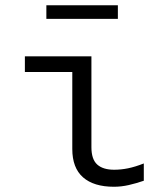

<svg xmlns="http://www.w3.org/2000/svg" viewBox="-20 -703 640 733"><path d="M415 10Q338 10 297 -26Q256 -62 256 -134V-428H75V-488H329V-141Q329 -95 351 -75Q373 -55 416 -55Q442 -55 469 -60.5Q496 -66 529 -79V-13Q500 -3 471.5 3.5Q443 10 415 10ZM157 -631V-683H430V-631Z"/></svg>

Font: Red Hat Mono
Style: Regular
Weight: 400
Designer: Pentagram, MCKL
Foundry: Pentagram, MCKL
Version: Version 1.023